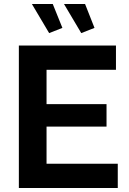

<svg xmlns="http://www.w3.org/2000/svg" viewBox="-20 -937 641 957"><path d="M299 -917H404L451 -798L385 -772ZM139 -917H243L291 -798L225 -772ZM567 -121V0H74V-710H558V-589H212V-418H511V-306H212V-121Z"/></svg>

Font: IngvarSans
Style: Bold
Weight: 700
Version: Version 3.000